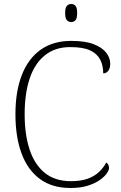

<svg xmlns="http://www.w3.org/2000/svg" viewBox="-20 -928 604 958"><path d="M332 10Q240 10 179 -35Q118 -80 87.5 -162.5Q57 -245 57 -358Q57 -472 89 -554Q121 -636 183 -680Q245 -724 335 -724Q405 -724 447.5 -707.5Q490 -691 510 -665Q530 -639 530 -610Q530 -588 520.5 -575Q511 -562 495 -562Q495 -601 480 -630.5Q465 -660 430 -676.5Q395 -693 330 -693Q255 -693 204 -652Q153 -611 128 -536Q103 -461 103 -358Q103 -256 128 -181Q153 -106 204 -65Q255 -24 334 -24Q384 -24 418 -36.5Q452 -49 474.5 -70.5Q497 -92 510 -117Q517 -113 520.5 -106Q524 -99 524 -89Q524 -79 512.5 -62.5Q501 -46 477.5 -29.5Q454 -13 418 -1.5Q382 10 332 10ZM335 -818Q322 -818 313.5 -827.5Q305 -837 305 -863Q305 -889 313.5 -898.5Q322 -908 335 -908Q349 -908 357 -898.5Q365 -889 365 -863Q365 -837 357 -827.5Q349 -818 335 -818Z"/></svg>

Font: Noto Serif Thai ExtraLight
Style: Regular
Weight: 250
Version: Version 2.001